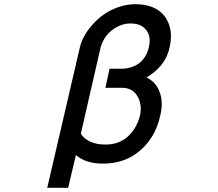

<svg xmlns="http://www.w3.org/2000/svg" viewBox="-20 -770 1040 915"><path d="M507.8 -720.7Q567.4 -750 625 -750Q720.7 -750 765.6 -691.4Q808.6 -631.8 788.1 -543.9Q778.3 -496.1 746.1 -457Q717.8 -423.8 678.7 -401.4Q723.6 -377.9 740.2 -333Q759.8 -283.2 743.2 -216.8Q719.7 -113.3 646.5 -51.8Q575.2 9.8 470.7 9.8Q388.7 9.8 341.8 -31.2L304.7 125H205.1L359.4 -539.1Q371.1 -593.8 413.1 -643.6Q454.1 -693.4 507.8 -720.7ZM643.6 -468.8Q678.7 -497.1 689.5 -545.9Q701.2 -595.7 676.8 -627Q652.3 -658.2 602.5 -658.2Q553.7 -658.2 510.7 -624Q471.7 -590.8 459 -542L365.2 -132.8Q380.9 -108.4 408.2 -95.7Q438.5 -81.1 482.4 -81.1Q545.9 -81.1 587.9 -118.2Q630.9 -157.2 646.5 -216.8Q659.2 -270.5 634.8 -311.5Q611.3 -350.6 564.5 -351.6H482.4L502 -442.4H551.8Q605.5 -441.4 643.6 -468.8Z"/></svg>

Font: RobotoJAA
Style: Medium
Weight: 500
Version: Version 2.05; 2016-11-05